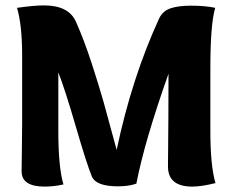

<svg xmlns="http://www.w3.org/2000/svg" viewBox="-20 -688 861 711"><path d="M759 -436V-203Q759 -73 778 -10Q726 3 692 3Q602 3 602 -72Q602 -84 602.5 -127Q603 -170 603.5 -253.5Q604 -337 604 -415Q515 -164 485 -8Q457 2 417 2Q335 2 320 -35Q301 -81 261 -218.5Q221 -356 196 -420V-203Q196 -68 215 -5Q179 3 145 3Q60 3 60 -54Q60 -70 61 -133Q62 -196 62 -231V-483Q62 -595 43 -659Q106 -668 143 -668Q234 -668 261 -608Q291 -541 319.5 -453.5Q348 -366 363.5 -310.5Q379 -255 412 -133Q468 -399 569 -619Q582 -647 611 -657Q640 -667 687 -667Q740 -667 777 -659Q759 -599 759 -436Z"/></svg>

Font: Overlock Black
Style: Regular
Weight: 900
Designer: Dario Muhafara
Foundry: Dario Manuel Muhafara
Version: Version 1.002